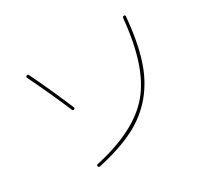

<svg xmlns="http://www.w3.org/2000/svg" viewBox="-145 -958 1290 1195"><g transform="rotate(-30 500.0 -360.5)"><path d="M255.9 -11.7Q555.7 -77.1 686.5 -232.9Q817.4 -388.7 847.7 -719.7Q849.6 -729.5 859.4 -730.5Q870.1 -730.5 868.2 -717.8Q852.5 -545.9 814 -426.3Q775.4 -306.6 702.6 -219.7Q629.9 -132.8 523.9 -79.6Q418 -26.4 260.7 7.8Q251 9.8 249 0Q247.1 -9.8 255.9 -11.7ZM286.1 -384.8Q221.7 -537.1 143.6 -697.3Q139.6 -706.1 149.4 -710Q157.2 -714.8 163.1 -705.1Q237.3 -551.8 304.7 -391.6Q307.6 -383.8 298.8 -379.9Q290 -376 286.1 -384.8Z"/></g></svg>

Font: Rounded Mgen+ 1m thin
Style: Regular
Weight: 100
Designer: [Source Han Sans]
Ryoko NISHIZUKA  (kana & ideographs); Paul D. Hunt (Latin, Greek & Cyrillic); Wenlong ZHANG  (bopomofo
Version: Version 1.059.20150602